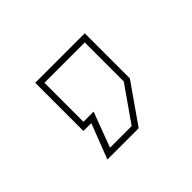

<svg xmlns="http://www.w3.org/2000/svg" viewBox="-68 -241 414 414"><g transform="rotate(-45 139.5 -33.5)"><path d="M60 80 91 0H67V-147H218V-9.5L155.5 80ZM82 66H148L204 -14V-133H81V-14H112Z"/></g></svg>

Font: Tourney Thin Thin
Style: Regular
Weight: 250
Version: Version 1.015